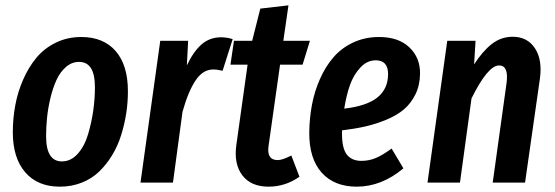

<svg xmlns="http://www.w3.org/2000/svg" viewBox="-20 -681 2068 716"><path d="M203.1 15.1Q120.6 15.1 74.2 -38.3Q27.8 -91.8 27.8 -188Q27.8 -238.8 36.9 -288.1Q45.9 -337.4 66.2 -383.8Q86.4 -430.2 115.5 -465.3Q144.5 -500.5 187.7 -521.7Q231 -543 283.2 -543Q365.7 -543 411.4 -490.5Q457 -438 457 -340.8Q457 -299.3 450.7 -258.1Q444.3 -216.8 431.6 -176.5Q418.9 -136.2 397.9 -101.8Q377 -67.4 349.6 -41Q322.3 -14.6 284.7 0.2Q247.1 15.1 203.1 15.1ZM210.9 -79.1Q244.6 -79.1 270 -107.7Q295.4 -136.2 308.6 -180.9Q321.8 -225.6 327.9 -269.8Q334 -314 334 -356Q334 -450.2 274.9 -450.2Q247.6 -450.2 225.6 -430.9Q203.6 -411.6 190.2 -381.8Q176.8 -352.1 167.7 -314Q158.7 -275.9 155.3 -240.7Q151.9 -205.6 151.9 -172.9Q151.9 -79.1 210.9 -79.1Z M804.7 -542Q824.7 -542 847.7 -535.2L810.1 -417Q791.5 -421.9 774.9 -421.9Q736.8 -421.9 709.5 -381.3Q682.1 -340.8 660.6 -264.2L625 0H503.9L577.6 -528.8H681.6L676.8 -437Q701.2 -488.8 731.7 -515.4Q762.2 -542 804.7 -542Z M1024.4 -439.9 981.4 -136.2Q974.1 -84 1015.6 -84Q1033.2 -84 1066.4 -101.1L1096.7 -22Q1044.4 15.1 981.4 15.1Q916 15.1 883.8 -27.1Q851.6 -69.3 861.3 -140.1L903.3 -439.9H839.4L852.5 -528.8H920.4L950.7 -648.9L1055.7 -661.1L1036.6 -528.8H1135.7L1108.4 -439.9Z M1393.6 -543Q1466.3 -543 1506.8 -504.2Q1547.4 -465.3 1546.4 -405.8Q1545.9 -362.8 1529.1 -328.9Q1512.2 -294.9 1485.8 -272.7Q1459.5 -250.5 1420.4 -234.4Q1381.3 -218.3 1342.5 -209.5Q1303.7 -200.7 1255.4 -194.8V-181.2Q1255.4 -127.4 1273.7 -104.2Q1292 -81.1 1327.6 -81.1Q1356.4 -81.1 1382.1 -92Q1407.7 -103 1440.4 -127L1484.4 -53.2Q1402.8 15.1 1310.5 15.1Q1226.6 15.1 1179.7 -37.1Q1132.8 -89.4 1133.3 -186Q1133.8 -239.7 1143.3 -290Q1152.8 -340.3 1173.3 -386.7Q1193.8 -433.1 1223.6 -467.5Q1253.4 -502 1297.1 -522.5Q1340.8 -543 1393.6 -543ZM1263.7 -275.9Q1347.7 -285.6 1387.5 -317.6Q1427.2 -349.6 1427.2 -404.8Q1427.2 -456.1 1381.3 -456.1Q1348.6 -456.1 1323.5 -428.7Q1298.3 -401.4 1284.9 -363.3Q1271.5 -325.2 1263.7 -275.9Z M1892.1 -543.9Q1946.8 -543.9 1975.1 -500.7Q2003.4 -457.5 1993.2 -386.2L1938 0H1817.4L1869.1 -372.1Q1877.4 -437 1841.3 -437Q1799.3 -437 1738.3 -314L1695.3 0H1574.2L1647.9 -528.8H1753.4L1748 -440.9Q1779.8 -490.2 1814.2 -517.1Q1848.6 -543.9 1892.1 -543.9Z"/></svg>

Font: Fira Sans Compressed Medium
Style: Italic
Weight: 500
Width: 3
Italic angle: -8°
Designer: Carrois Corporate & Edenspiekermann AG
Foundry: Carrois Corporate GbR & Edenspiekermann AG
Version: Version 4.203;PS 004.203;hotconv 1.0.88;makeotf.lib2.5.64775